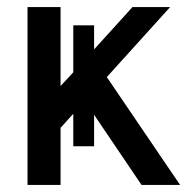

<svg xmlns="http://www.w3.org/2000/svg" viewBox="-20 -525 551 545"><path d="M188 -453.1H247.1V-384.8L356 -504.9H462.9L283.2 -306.2L491.2 0H381.8L247.1 -199.2V-109.9H188V-202.1L151.9 -162.1V0H58.1V-504.9H151.9V-280.8L188 -319.8Z"/></svg>

Font: LT Superior Med
Style: Regular
Weight: 500
Designer: Daniel Lyons
Foundry: LyonsType
Version: Version 1.000